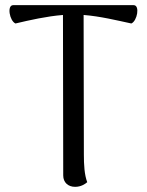

<svg xmlns="http://www.w3.org/2000/svg" viewBox="-20 -713 568 744"><path d="M498 -693H31C6 -693 17 -632 40 -622C95 -635 161 -650 224 -655L225 -33C225 -6 244 11 271 11C294 11 310 0 318 -7C307 -36 305 -75 305 -114L304 -655C368 -650 433 -634 489 -622C512 -632 523 -693 498 -693Z"/></svg>

Font: Arima Koshi
Style: Regular
Weight: 400
Designer: Joana Correia and Natanael Gama
Foundry: NDISCOVER
Version: Version 1.019;PS 001.019;hotconv 1.0.88;makeotf.lib2.5.64775